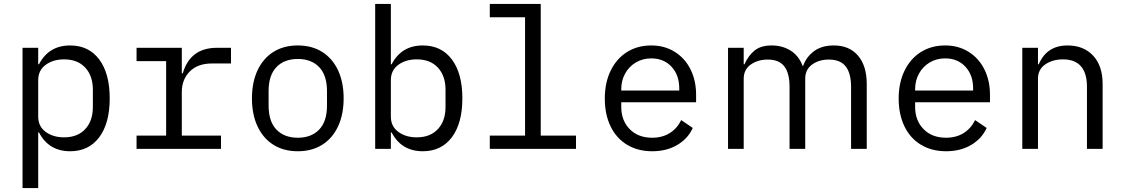

<svg xmlns="http://www.w3.org/2000/svg" viewBox="-20 -760 5740 980"><path d="M95 -516H175V-432H179Q229 -528 338 -528Q433 -528 486.5 -456.5Q540 -385 540 -258Q540 -131 486.5 -59.5Q433 12 338 12Q229 12 179 -84H175V200H95ZM454 -214V-302Q454 -373 415 -415Q376 -457 307 -457Q251 -457 213 -429Q175 -401 175 -351V-165Q175 -115 213 -87Q251 -59 307 -59Q376 -59 415 -101Q454 -143 454 -214Z M677 -68H828V-448H677V-516H908V-386H913Q951 -516 1087 -516H1159V-436H1062Q989 -436 948.5 -395Q908 -354 908 -291V-68H1108V0H677Z M1266 -258Q1266 -340 1294.5 -401Q1323 -462 1375.5 -495Q1428 -528 1500 -528Q1572 -528 1624.5 -495Q1677 -462 1705.5 -401Q1734 -340 1734 -258Q1734 -176 1705.5 -115Q1677 -54 1624.5 -21Q1572 12 1500 12Q1428 12 1375.5 -21Q1323 -54 1294.5 -115Q1266 -176 1266 -258ZM1649 -221V-295Q1649 -376 1609 -417.5Q1569 -459 1500 -459Q1431 -459 1391 -417.5Q1351 -376 1351 -295V-221Q1351 -140 1391 -98.5Q1431 -57 1500 -57Q1569 -57 1609 -98.5Q1649 -140 1649 -221Z M1895 -740H1975V-432H1979Q2029 -528 2138 -528Q2233 -528 2286.5 -456.5Q2340 -385 2340 -258Q2340 -131 2286.5 -59.5Q2233 12 2138 12Q2029 12 1979 -84H1975V0H1895ZM2254 -214V-302Q2254 -373 2215 -415Q2176 -457 2107 -457Q2051 -457 2013 -429Q1975 -401 1975 -351V-165Q1975 -115 2013 -87Q2051 -59 2107 -59Q2176 -59 2215 -101Q2254 -143 2254 -214Z M2480 -68H2660V-672H2480V-740H2740V-68H2920V0H2480Z M3067 -257Q3067 -338 3097 -399.5Q3127 -461 3180.5 -494.5Q3234 -528 3304 -528Q3372 -528 3424 -495.5Q3476 -463 3504.5 -406Q3533 -349 3533 -276V-238H3151V-214Q3151 -145 3194 -101Q3237 -57 3309 -57Q3360 -57 3398 -80.5Q3436 -104 3457 -147L3516 -107Q3492 -53 3437.5 -20.5Q3383 12 3309 12Q3236 12 3181 -21Q3126 -54 3096.5 -115Q3067 -176 3067 -257ZM3151 -305V-298H3447V-309Q3447 -377 3407.5 -419.5Q3368 -462 3304 -462Q3261 -462 3226 -441.5Q3191 -421 3171 -385Q3151 -349 3151 -305Z M3696 -516H3776V-432H3780Q3800 -477 3832 -502.5Q3864 -528 3919 -528Q3973 -528 4015 -502Q4057 -476 4077 -423H4079Q4095 -469 4134.5 -498.5Q4174 -528 4236 -528Q4315 -528 4359.5 -476Q4404 -424 4404 -331V0H4324V-317Q4324 -386 4296.5 -421Q4269 -456 4211 -456Q4160 -456 4125 -430.5Q4090 -405 4090 -358V0H4010V-317Q4010 -387 3983 -421.5Q3956 -456 3899 -456Q3848 -456 3812 -430.5Q3776 -405 3776 -358V0H3696Z M4567 -257Q4567 -338 4597 -399.5Q4627 -461 4680.5 -494.5Q4734 -528 4804 -528Q4872 -528 4924 -495.5Q4976 -463 5004.5 -406Q5033 -349 5033 -276V-238H4651V-214Q4651 -145 4694 -101Q4737 -57 4809 -57Q4860 -57 4898 -80.5Q4936 -104 4957 -147L5016 -107Q4992 -53 4937.5 -20.5Q4883 12 4809 12Q4736 12 4681 -21Q4626 -54 4596.5 -115Q4567 -176 4567 -257ZM4651 -305V-298H4947V-309Q4947 -377 4907.5 -419.5Q4868 -462 4804 -462Q4761 -462 4726 -441.5Q4691 -421 4671 -385Q4651 -349 4651 -305Z M5198 0V-516H5278V-432H5282Q5323 -528 5429 -528Q5511 -528 5559.5 -476Q5608 -424 5608 -331V0H5528V-317Q5528 -387 5497 -422Q5466 -457 5406 -457Q5353 -457 5315.5 -431.5Q5278 -406 5278 -358V0Z"/></svg>

Font: iA Writer Duo S
Style: Regular
Weight: 400
Designer: Mike Abbink, Paul van der Laan, Pieter van Rosmalen, Oliver Reichenstein
Foundry: Bold Monday and Information Architects Inc.
Version: Version 2.000